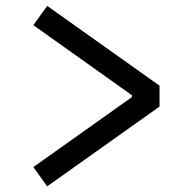

<svg xmlns="http://www.w3.org/2000/svg" viewBox="-20 -660 660 662"><path d="M95 -84 434.8 -325.2V-331.7L95 -573.2L142.7 -639.7L530 -364.7V-292.5L142.7 -17.5Z"/></svg>

Font: Monaspace Radon Var
Style: Regular
Weight: 400
Designer: Riley Cran and the Lettermatic Team
Version: Version 1.000 (Monaspace Radon Var)